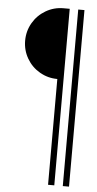

<svg xmlns="http://www.w3.org/2000/svg" viewBox="-58 -735 467 922"><g transform="rotate(5 175.5 -274.5)"><path d="M210 -359Q164 -359 124.8 -381.8Q85.5 -404.5 62.8 -443.8Q40 -483 40 -529Q40 -575.5 62.8 -614.8Q85.5 -654 124.8 -677Q164 -700 210 -700H240V151H210ZM281 -700H311V151H281Z"/></g></svg>

Font: Urbanist
Style: Regular
Weight: 400
Designer: Corey Hu
Foundry: Corey Hu
Version: Version 1.2; befe77262ef67d88f1d94aa3d2e49ef1327b4483